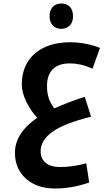

<svg xmlns="http://www.w3.org/2000/svg" viewBox="-20 -745 633 1091"><path d="M293 326.2Q190.4 326.2 127.7 270.3Q64.9 214.4 64.9 123Q64.9 11.2 191.9 -76.2Q156.7 -111.3 130.4 -165Q104 -218.8 104 -264.2Q104 -376.5 178 -440.7Q252 -504.9 379.9 -504.9Q423.8 -504.9 471.9 -495.1Q520 -485.4 547.9 -472.2L505.9 -355Q466.3 -372.1 436.3 -378.4Q406.2 -384.8 376 -384.8Q313.5 -384.8 280.3 -351.8Q247.1 -318.8 247.1 -257.8Q247.1 -215.8 257.3 -186.3Q267.6 -156.7 288.1 -128.9Q374.5 -167.5 461.9 -194.8L497.1 -82Q343.8 -43.5 277.3 4.4Q210.9 52.2 210.9 115.2Q210.9 156.7 239.5 180.4Q268.1 204.1 323.2 204.1Q390.1 204.1 470.2 183.1L486.8 292Q389.6 326.2 293 326.2ZM329.1 -581.1Q297.9 -581.1 279.8 -600.3Q261.7 -619.6 261.7 -652.8Q261.7 -686.5 279.5 -705.8Q297.4 -725.1 329.1 -725.1Q359.4 -725.1 377.2 -706.1Q395 -687 395 -652.8Q395 -619.6 376.7 -600.3Q358.4 -581.1 329.1 -581.1Z"/></svg>

Font: Noto Sans Kufi Arabic
Style: Bold
Weight: 700
Designer: Monotype Design team
Foundry: Monotype Imaging Inc.
Version: Version 1.02